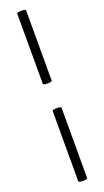

<svg xmlns="http://www.w3.org/2000/svg" viewBox="-174 -765 517 954"><g transform="rotate(-20 84.0 -288.0)"><path d="M62 154V-216Q62 -221 74 -222.5Q86 -224 97.5 -222.5Q109 -221 109 -216V154Q109 159 97.5 160.5Q86 162 74 160.5Q62 159 62 154ZM62 -360V-731Q62 -736 74 -737.5Q86 -739 97.5 -737.5Q109 -736 109 -731V-360Q109 -356 97.5 -354.5Q86 -353 74 -354.5Q62 -356 62 -360Z"/></g></svg>

Font: Cormorant Garamond Light
Style: Bold
Weight: 700
Version: Version 4.001